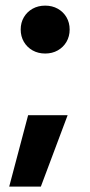

<svg xmlns="http://www.w3.org/2000/svg" viewBox="-20 -533 326 693"><path d="M127.4 140.6H13.2L81.5 -117.2H224.1ZM54.7 -426.3Q54.7 -451.2 66.1 -470.7Q77.6 -490.3 97.6 -501.5Q117.7 -512.7 143.1 -512.7Q168.5 -512.7 188.5 -501.5Q208.5 -490.3 220 -470.7Q231.4 -451.2 231.4 -426.3Q231.4 -401.9 220 -382.1Q208.5 -362.4 188.5 -351.1Q168.5 -339.8 143.1 -339.8Q117.7 -339.8 97.6 -351.1Q77.6 -362.4 66.1 -382.1Q54.7 -401.9 54.7 -426.3Z"/></svg>

Font: Wanted Sans Std Variable
Style: Regular
Weight: 400
Designer: Original Design by Kil Hyung-jin and Kang Hanbin, Wanted Lab, Inc;
Foundry: Wanted Lab, Inc.
Version: Version 1.003;Glyphs 3.2 (3227)